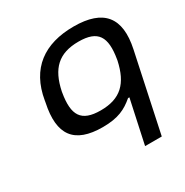

<svg xmlns="http://www.w3.org/2000/svg" viewBox="-163 -643 943 977"><g transform="rotate(-30 308.0 -154.5)"><path d="M86 -256 84 -244C48 -74 107 9 275 9C366 9 412 -15 459 -55H467L412 200H510L607 -256C643 -425 576 -509 401 -509C229 -509 115 -429 86 -256ZM183 -247 184 -253C209 -373 267 -430 384 -430C498 -430 530 -377 509 -253L508 -247C482 -127 425 -70 308 -70C194 -70 162 -123 183 -247Z"/></g></svg>

Font: LT Wave
Style: Italic
Weight: 400
Designer: Daniel Lyons
Version: Version 2.5 (Glyphs App)